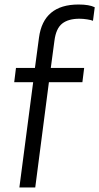

<svg xmlns="http://www.w3.org/2000/svg" viewBox="-20 -831 440 851"><path d="M221.2 -649.9 205.1 -529.8H353L345.2 -466.8H196.8L136.2 0H65.9L127 -466.8H43L50.8 -529.8H134.8L152.8 -664.1Q172.4 -811 328.1 -811Q375.5 -811 399.9 -798.8L392.1 -738.8Q384.8 -742.2 366.5 -745.1Q348.1 -748 332 -748Q282.7 -748 255.4 -726.3Q228 -704.6 221.2 -649.9Z"/></svg>

Font: Cooper Hewitt
Style: Book Italic
Weight: 706
Designer: Village Type and Design LLC
Foundry: Cooper Hewitt Smithsonian Design Museum
Version: 1.000